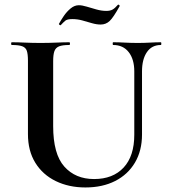

<svg xmlns="http://www.w3.org/2000/svg" viewBox="-20 -811 743 845"><path d="M571 -497Q571 -550 546.5 -581.5Q522 -613 478 -613Q476 -613 476 -619Q476 -625 478 -625Q503 -625 529.5 -623.5Q556 -622 587 -622Q614 -622 640 -623.5Q666 -625 688 -625Q690 -625 690 -619Q690 -613 688 -613Q648 -613 626.5 -581.5Q605 -550 605 -497V-219Q605 -148 574 -95.5Q543 -43 487 -14.5Q431 14 356 14Q283 14 225.5 -14Q168 -42 135.5 -94.5Q103 -147 103 -221V-544Q103 -573 98 -587.5Q93 -602 77.5 -607.5Q62 -613 32 -613Q29 -613 29 -619Q29 -625 32 -625Q58 -625 90 -623.5Q122 -622 158 -622Q196 -622 228 -623.5Q260 -625 285 -625Q288 -625 288 -619Q288 -613 285 -613Q255 -613 240 -607Q225 -601 219.5 -586Q214 -571 214 -542V-256Q214 -133 263 -78Q312 -23 394 -23Q477 -23 524 -73.5Q571 -124 571 -218ZM448 -763Q465 -763 475.5 -769Q486 -775 499 -790Q501 -792 504.5 -789Q508 -786 506 -783Q479 -734 462.5 -718.5Q446 -703 423 -703Q405 -703 384.5 -709Q364 -715 342.5 -721Q321 -727 298 -727Q276 -727 267.5 -720Q259 -713 247 -700Q245 -699 241.5 -702Q238 -705 240 -707Q248 -722 261 -741Q274 -760 291 -774Q308 -788 327 -788Q341 -788 361 -782Q381 -776 404 -769.5Q427 -763 448 -763Z"/></svg>

Font: Cormorant Garamond Light
Style: Bold
Weight: 700
Version: Version 4.001